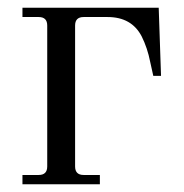

<svg xmlns="http://www.w3.org/2000/svg" viewBox="-20 -476 476 496"><path d="M38 0V-24H80Q102 -24 102 -46V-410Q102 -432 80 -432H38V-456H390L396 -280H376L368 -316Q361 -352 346 -382Q320 -432 258 -432H196Q174 -432 174 -410V-46Q174 -24 196 -24H238V0Z"/></svg>

Font: Old Standard TT
Style: Regular
Weight: 400
Designer: Alexey Kryukov <alexios@thessalonica.org.ru>
Version: Version 2.2